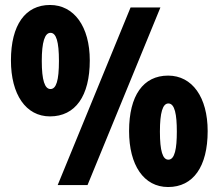

<svg xmlns="http://www.w3.org/2000/svg" viewBox="-20 -744 880 772"><path d="M181 -724C82 -724 24 -644 24 -501C24 -364 84 -276 181 -276C283 -276 341 -358 341 -501C341 -637 278 -724 181 -724ZM625 -714H505L212 0H332ZM183 -612C206 -612 217 -577 217 -499C217 -420 206 -386 183 -386C160 -386 148 -421 148 -499C148 -575 160 -612 183 -612ZM656 -440C556 -440 499 -360 499 -217C499 -80 558 8 656 8C757 8 815 -74 815 -217C815 -353 753 -440 656 -440ZM657 -328C683 -328 691 -283 691 -215C691 -147 683 -102 657 -102C634 -102 623 -137 623 -215C623 -291 634 -328 657 -328Z"/></svg>

Font: Noto Sans Lao Looped ExtraCondensed Black
Style: Regular
Weight: 900
Width: 2
Designer: Mark Frömberg, Ben Mitchell
Foundry: The Fontpad Ltd
Version: Version 1.002